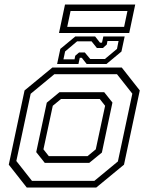

<svg xmlns="http://www.w3.org/2000/svg" viewBox="-20 -844 668 864"><path d="M100.5 0 19.5 -103 90.5 -437 215.5 -540H528L609 -437L538 -103L413 0ZM124 -30H404.5L510.5 -117.5L575.5 -422.5L506.5 -510H224.5L118 -422L53.5 -119.5ZM181.5 -111 143 -159.5 190.5 -382 247.5 -429H449L486 -382.5L438.5 -157.5L381.5 -111ZM199.5 -141.5H374L411 -172L453 -368L429 -398.5H254.5L217.5 -368L175.5 -172ZM237 -556 251.5 -624 319 -680H408L430 -652H439L445 -680H541L526.5 -612L459 -556H370L348 -584H339L333 -556ZM265.5 -577H315.5L318.5 -593L336 -608H361.5L386 -578.5H452L506.5 -624L513.5 -659.5H463.5L460.5 -643.5L443 -628H416L392 -658H327L273 -612.5ZM245.5 -695.5 272.5 -823.5H588.5L561.5 -695.5ZM282.5 -723H538.5L553.5 -794.5H297.5Z"/></svg>

Font: Tourney Thin Light
Style: Italic
Weight: 300
Italic angle: -12°
Version: Version 1.015